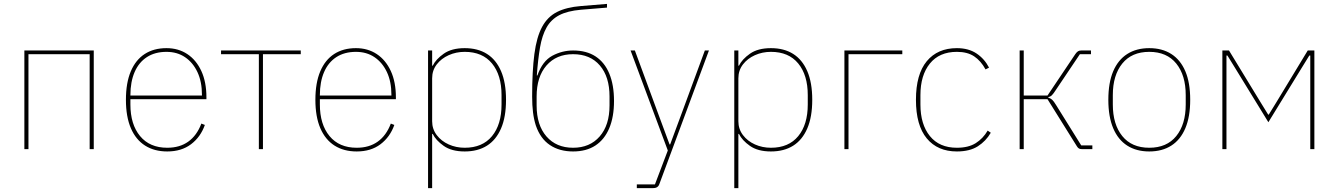

<svg xmlns="http://www.w3.org/2000/svg" viewBox="-20 -765 6868 985"><path d="M105 0V-506H461V0H440V-487H126V0Z M838 12Q772 12 724.5 -18Q677 -48 651.5 -107Q626 -166 626 -253Q626 -340 651 -399Q676 -458 722.5 -488Q769 -518 834 -518Q895 -518 941 -487.5Q987 -457 1013 -400.5Q1039 -344 1039 -266V-256H649V-229Q649 -127 698.5 -67Q748 -7 838 -7Q902 -7 946 -38.5Q990 -70 1013 -131L1031 -124Q1009 -62 960 -25Q911 12 838 12ZM834 -499Q775 -499 733.5 -472Q692 -445 670.5 -395Q649 -345 649 -277V-275H1016V-279Q1016 -346 993 -395Q970 -444 929.5 -471.5Q889 -499 834 -499Z M1308 0V-487H1114V-506H1523V-487H1329V0Z M1810 12Q1744 12 1696.5 -18Q1649 -48 1623.5 -107Q1598 -166 1598 -253Q1598 -340 1623 -399Q1648 -458 1694.5 -488Q1741 -518 1806 -518Q1867 -518 1913 -487.5Q1959 -457 1985 -400.5Q2011 -344 2011 -266V-256H1621V-229Q1621 -127 1670.5 -67Q1720 -7 1810 -7Q1874 -7 1918 -38.5Q1962 -70 1985 -131L2003 -124Q1981 -62 1932 -25Q1883 12 1810 12ZM1806 -499Q1747 -499 1705.5 -472Q1664 -445 1642.5 -395Q1621 -345 1621 -277V-275H1988V-279Q1988 -346 1965 -395Q1942 -444 1901.5 -471.5Q1861 -499 1806 -499Z M2176 200V-506H2197V-428H2200Q2216 -461 2256.5 -489.5Q2297 -518 2364 -518Q2431 -518 2478 -488.5Q2525 -459 2550.5 -400Q2576 -341 2576 -253Q2576 -165 2550.5 -106Q2525 -47 2478 -17.5Q2431 12 2364 12Q2297 12 2256.5 -16.5Q2216 -45 2200 -78H2197V200ZM2364 -7Q2455 -7 2504 -66.5Q2553 -126 2553 -229V-277Q2553 -380 2504 -439.5Q2455 -499 2364 -499Q2320 -499 2282 -482Q2244 -465 2220.5 -434.5Q2197 -404 2197 -363V-143Q2197 -103 2220.5 -72Q2244 -41 2282 -24Q2320 -7 2364 -7Z M2920 12Q2850 12 2801 -21Q2752 -54 2729 -121Q2719 -152 2714.5 -188.5Q2710 -225 2710 -270Q2710 -401 2721.5 -488Q2733 -575 2761 -627Q2789 -679 2837.5 -703.5Q2886 -728 2960 -734L3094 -745V-726L2960 -715Q2891 -709 2849 -687Q2807 -665 2784 -624Q2761 -583 2750.5 -522Q2740 -461 2734 -378H2737Q2763 -452 2813.5 -479Q2864 -506 2920 -506Q2989 -506 3035.5 -475.5Q3082 -445 3106 -387Q3130 -329 3130 -247Q3130 -165 3105.5 -107Q3081 -49 3034.5 -18.5Q2988 12 2920 12ZM2920 -7Q3006 -7 3056.5 -65Q3107 -123 3107 -224V-270Q3107 -371 3057.5 -429Q3008 -487 2920 -487Q2834 -487 2783.5 -429Q2733 -371 2733 -270V-224Q2733 -123 2783.5 -65Q2834 -7 2920 -7Z M3481 -194 3596 -506H3617L3362 181Q3360 187 3355.5 191.5Q3351 196 3345 198Q3339 200 3331 200H3247V181H3340L3406 7L3215 -506H3237L3352 -194L3415 -24H3418Z M3747 200V-506H3768V-428H3771Q3787 -461 3827.5 -489.5Q3868 -518 3935 -518Q4002 -518 4049 -488.5Q4096 -459 4121.5 -400Q4147 -341 4147 -253Q4147 -165 4121.5 -106Q4096 -47 4049 -17.5Q4002 12 3935 12Q3868 12 3827.5 -16.5Q3787 -45 3771 -78H3768V200ZM3935 -7Q4026 -7 4075 -66.5Q4124 -126 4124 -229V-277Q4124 -380 4075 -439.5Q4026 -499 3935 -499Q3891 -499 3853 -482Q3815 -465 3791.5 -434.5Q3768 -404 3768 -363V-143Q3768 -103 3791.5 -72Q3815 -41 3853 -24Q3891 -7 3935 -7Z M4312 0V-506H4609V-487H4333V0Z M4889 12Q4790 12 4734.5 -55Q4679 -122 4679 -253Q4679 -384 4734.5 -451Q4790 -518 4889 -518Q4949 -518 4990 -490.5Q5031 -463 5054 -418L5036 -409Q5012 -453 4977.5 -476Q4943 -499 4889 -499Q4799 -499 4750.5 -439Q4702 -379 4702 -277V-229Q4702 -127 4750.5 -67Q4799 -7 4889 -7Q4948 -7 4985.5 -30.5Q5023 -54 5047 -95L5063 -84Q5038 -41 4996.5 -14.5Q4955 12 4889 12Z M5211 0V-506H5232V-275H5354L5497 -488Q5504 -498 5510.5 -502Q5517 -506 5527 -506H5577V-487H5520L5395 -301Q5384 -284 5376.5 -276.5Q5369 -269 5358 -267V-264Q5369 -261 5377.5 -253.5Q5386 -246 5398 -226L5527 -19H5584V0H5530Q5521 0 5515.5 -3Q5510 -6 5505 -14L5354 -256H5232V0Z M5876 12Q5810 12 5763 -18Q5716 -48 5691 -107Q5666 -166 5666 -253Q5666 -341 5691 -399.5Q5716 -458 5763 -488Q5810 -518 5876 -518Q5942 -518 5989 -488Q6036 -458 6061 -399.5Q6086 -341 6086 -253Q6086 -166 6061 -107Q6036 -48 5989 -18Q5942 12 5876 12ZM5876 -7Q5966 -7 6014.5 -67Q6063 -127 6063 -229V-277Q6063 -379 6014.5 -439Q5966 -499 5876 -499Q5786 -499 5737.5 -439Q5689 -379 5689 -277V-229Q5689 -127 5737.5 -67Q5786 -7 5876 -7Z M6251 0V-506H6285L6449 -237L6486 -177H6489L6526 -237L6689 -506H6723V0H6702V-417V-480H6697L6660 -420L6487 -138L6314 -420L6277 -480H6272V-418V0Z"/></svg>

Font: IBM Plex Sans Thin
Style: Regular
Weight: 250
Designer: Mike Abbink, Paul van der Laan, Pieter van Rosmalen
Foundry: Bold Monday
Version: Version 3.201